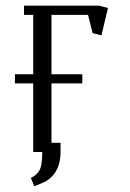

<svg xmlns="http://www.w3.org/2000/svg" viewBox="-20 -532 456 672"><path d="M32.2 -240.2V-272H96.2V-480H64V-512.2H327.1L357.9 -503.9L335 -408.2L304.2 -416L288.1 -480H160.2V-272H268.1V-240.2H160.2V-32.2H191.9V0Q191.9 40 175.3 67.9Q158.7 95.7 128.9 107.9L100.1 120.1L87.9 90.8Q110.4 80.1 119.1 62.3Q127.9 44.4 127.9 0H96.2V-240.2Z"/></svg>

Font: Gawaa
Style: Regular
Weight: 400
Designer: T. Christopher White
Version: Version 1.0